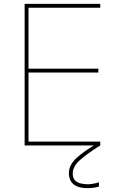

<svg xmlns="http://www.w3.org/2000/svg" viewBox="-20 -750 640 990"><path d="M107 0V-730H497V-710H127V-396H487V-376H127V-20H497V0ZM432 220Q390 220 369 207Q348 194 341.5 176.5Q335 159 335 145Q335 101 373.5 65.5Q412 30 479 -9L497 0Q428 43 391.5 76Q355 109 355 145Q355 168 367 180Q379 192 397 196Q415 200 432 200Q447 200 462.5 197Q478 194 490 190V212Q477 216 462 218Q447 220 432 220Z"/></svg>

Font: M PLUS Code Latin Expanded Thin
Style: Regular
Weight: 250
Width: 7
Designer: Coji Morishita
Foundry: UNDERFOREST DESIGN
Version: Version 1.002; ttfautohint (v1.8.3)